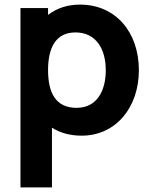

<svg xmlns="http://www.w3.org/2000/svg" viewBox="-20 -575 664 835"><path d="M206 240V-19.5C241 2.5 284 15 335 15C484 15 584 -108 584 -270C584 -435 483 -555 328 -555C272 -555 225.5 -538.5 189 -510V-540H69V240ZM313 -106C222 -106 189 -172 189 -270C189 -368 223 -434 308 -434C399 -434 440 -360 440 -270C440 -179 401 -106 313 -106Z"/></svg>

Font: Manrope ExtraBold
Style: Regular
Weight: 800
Designer: Mikhail Sharanda
Foundry: Mikhail Sharanda
Version: Version 4.505